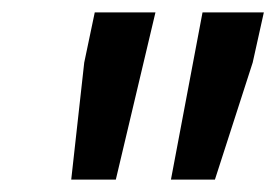

<svg xmlns="http://www.w3.org/2000/svg" viewBox="-20 -730 446 310"><path d="M95 -440 116 -629 133 -710H231L167 -440ZM256 -440 307 -710H406L388 -629L327 -440Z"/></svg>

Font: Geist Medium
Style: Italic
Weight: 500
Italic angle: -12°
Designer: Basement.studio, Andrés Briganti, Mateo Zaragoza
Foundry: Basement.studio, Vercel, Andrés Briganti, Guido Ferreyra, Mateo Zaragoza
Version: Version 1.500; ttfautohint (v1.8.4.7-5d5b)